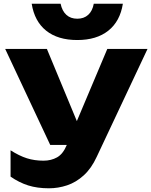

<svg xmlns="http://www.w3.org/2000/svg" viewBox="-20 -835 817 1036"><path d="M244 181Q181 181 132 165.5Q83 150 37 118V-24Q84 6 125 19Q166 32 215 32Q256 32 288 14Q320 -4 340 -52L559 -571H776L502 11Q473 74 431.5 111.5Q390 149 342 165Q294 181 244 181ZM251 -53 8 -571H233L448 -53ZM397 -619Q292 -619 229 -669.5Q166 -720 151 -815H307Q315 -776 338 -755Q361 -734 397 -734Q433 -734 456 -755Q479 -776 486 -815H643Q628 -720 564.5 -669.5Q501 -619 397 -619Z"/></svg>

Font: Unbounded
Style: Bold
Weight: 700
Designer: Luke Prowse, Jean-Baptiste Morizot, Fátima Lázaro, Florian Runge
Foundry: NaN
Version: Version 1.700